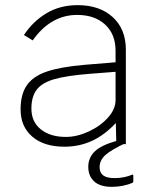

<svg xmlns="http://www.w3.org/2000/svg" viewBox="-20 -560 594 746"><path d="M60 -135Q60 -194 84.5 -229Q109 -264 162 -282Q215 -300 307 -308L429 -318V-363Q429 -427 388.5 -464.5Q348 -502 280 -502Q177 -502 107 -403L73 -424Q108 -477 160.5 -508.5Q213 -540 282 -540Q367 -540 418 -493.5Q469 -447 469 -367V0H432L430 -82Q386 -35 337 -12.5Q288 10 230 10Q151 10 105.5 -29Q60 -68 60 -135ZM429 -171V-281L326 -273Q239 -266 191.5 -252.5Q144 -239 123 -212Q102 -185 102 -138Q102 -87 138.5 -57.5Q175 -28 236 -28Q279 -28 324.5 -49Q370 -70 399.5 -103Q429 -136 429 -171ZM434 -13 468 -4Q414 21 390.5 41.5Q367 62 367 90Q367 111 381 121.5Q395 132 425 132Q446 132 464 128Q482 124 490 120Q498 116 498 123V143Q498 146 497 148Q496 150 493 151Q480 157 458.5 161.5Q437 166 415 166Q369 166 346 145Q323 124 323 88Q323 53 348 28.5Q373 4 434 -13Z"/></svg>

Font: Morrison Thin
Style: Regular
Weight: 100
Designer: Pablo Impallari, Rodrigo Fuenzalida (Modified by Dan O. Williams)
Version: Version 0.03;June 6, 2019;FontCreator 11.5.0.2425 64-bit; tt